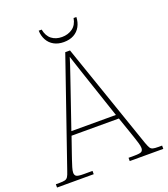

<svg xmlns="http://www.w3.org/2000/svg" viewBox="-161 -992 963 1102"><g transform="rotate(-20 320.5 -441.0)"><path d="M-4 0V-20H18Q41 -20 52 -23Q63 -26 69.5 -36Q76 -46 83 -68L306 -714H335L558 -68Q566 -46 572 -36Q578 -26 589 -23Q600 -20 623 -20H645V0H440V-20H474Q512 -20 520.5 -27Q529 -34 529 -48Q529 -60 523 -80Q517 -100 510.5 -119Q504 -138 501 -147L465 -251H176L140 -147Q137 -138 130.5 -119Q124 -100 118 -80Q112 -60 112 -48Q112 -34 121 -27Q130 -20 167 -20H220V0ZM184 -276H456L379 -505Q370 -532 359 -564.5Q348 -597 338 -628Q328 -659 321 -680Q317 -665 306.5 -634Q296 -603 285 -570.5Q274 -538 266 -515ZM319 -771Q285 -771 259.5 -785Q234 -799 220 -824.5Q206 -850 205 -882H223Q231 -841 256.5 -821.5Q282 -802 319 -802Q356 -802 383.5 -821.5Q411 -841 418 -882H435Q434 -850 420 -824.5Q406 -799 380.5 -785Q355 -771 319 -771Z"/></g></svg>

Font: Noto Serif Bengali Thin
Style: Regular
Weight: 250
Version: Version 2.003